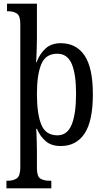

<svg xmlns="http://www.w3.org/2000/svg" viewBox="-20 -780 569 1040"><path d="M15 240V199H22Q52 199 71 186Q90 173 90 126V-650Q90 -695 71 -707Q52 -719 25 -719H18V-760H180V-572Q180 -550 179 -520.5Q178 -491 177 -468Q176 -445 175 -443H178Q196 -490 227.5 -518Q259 -546 309 -546Q393 -546 438 -479.5Q483 -413 483 -269Q483 -124 438 -56.5Q393 11 309 11Q259 11 228.5 -14.5Q198 -40 180 -82H176Q177 -79 177.5 -60Q178 -41 179 -15Q180 11 180 34V131Q180 176 199 187.5Q218 199 248 199H258V240ZM291 -47Q345 -47 368.5 -105.5Q392 -164 392 -272Q392 -379 368.5 -434Q345 -489 290 -489Q227 -489 203.5 -432Q180 -375 180 -271Q180 -164 203.5 -105.5Q227 -47 291 -47Z"/></svg>

Font: Noto Serif Condensed
Style: Regular
Weight: 400
Width: 3
Designer: Monotype Design Team
Foundry: Monotype Imaging Inc.
Version: Version 2.013; ttfautohint (v1.8.4.7-5d5b)